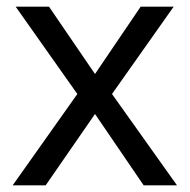

<svg xmlns="http://www.w3.org/2000/svg" viewBox="-20 -556 569 576"><path d="M212 -274 18 0H117L265 -214L411 0H511L316 -274L501 -536H402L265 -334L127 -536H27Z"/></svg>

Font: Noto Sans Osage
Style: Regular
Weight: 400
Designer: Monotype Design Team
Foundry: Monotype Imaging Inc.
Version: Version 2.002